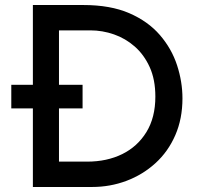

<svg xmlns="http://www.w3.org/2000/svg" viewBox="-20 -745 804 765"><path d="M111 0V-725H312Q420 -725 495 -692.5Q570 -660 617 -605.5Q664 -551 685.5 -485Q707 -419 707 -353Q707 -272 678.5 -206.5Q650 -141 599.5 -95Q549 -49 484 -24.5Q419 0 347 0ZM215 -101H327Q406 -101 467 -131Q528 -161 563.5 -219Q599 -277 599 -360Q599 -428 576.5 -477.5Q554 -527 517 -559.5Q480 -592 434 -608Q388 -624 340 -624H215ZM25 -407H309V-313H25Z"/></svg>

Font: Reem Kufi
Style: Regular
Weight: 400
Designer: Khaled Hosny
Version: Version 1.6